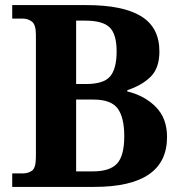

<svg xmlns="http://www.w3.org/2000/svg" viewBox="-20 -734 712 754"><path d="M28 0V-53H69Q91 -53 106 -64Q121 -75 121 -118V-597Q121 -637 105.5 -649Q90 -661 69 -661H28V-714H320Q463 -714 534.5 -670Q606 -626 606 -532Q606 -466 571 -432Q536 -398 480 -380V-375Q549 -358 592.5 -313.5Q636 -269 636 -196Q636 0 350 0ZM345 -61Q412 -61 440 -92Q468 -123 468 -199Q468 -273 442 -308Q416 -343 347 -343H279V-61ZM317 -404Q387 -404 412.5 -434Q438 -464 438 -532Q438 -600 410.5 -626.5Q383 -653 315 -653H279V-404Z"/></svg>

Font: Noto Serif Vithkuqi
Style: Regular
Weight: 400
Version: Version 1.005